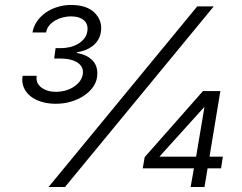

<svg xmlns="http://www.w3.org/2000/svg" viewBox="-20 -753 974 773"><path d="M554.7 -75.3 562.5 -120.4 797.2 -386.4H867.2L823.5 -122.2H877.1L870 -75.3H815.7L803.3 0H747.5L760.7 -75.3ZM71 -447.8H127.8Q123.2 -418.7 146.3 -400.9Q169.4 -383.2 206 -383.2Q221.9 -383.2 239.5 -387.4Q257.1 -391.7 272.4 -400.6Q287.6 -409.4 298.8 -422.6Q310 -435.7 313.2 -453.5Q315.7 -468.4 310.4 -480.3Q305 -492.2 293 -500.4Q280.9 -508.5 263.1 -513Q245.4 -517.4 223 -517.4H198.2L203.8 -559.3H226.9Q242.9 -559.3 260.3 -563.2Q277.7 -567.1 292.6 -575.5Q307.5 -583.8 318.2 -596.6Q328.8 -609.4 331.7 -627.5Q333.8 -640.3 330.6 -651.3Q327.4 -662.3 318.9 -670.3Q310.4 -678.3 296.9 -682.7Q283.4 -687.1 265.3 -687.1Q250.4 -687.1 234 -683.2Q217.7 -679.3 203.3 -671.2Q188.9 -663 178.6 -650.9Q168.3 -638.8 165.5 -622.2H110.8Q114.7 -646.3 128.6 -666.5Q142.4 -686.8 163.2 -701.5Q183.9 -716.3 210.2 -724.6Q236.5 -733 265.6 -733Q330.6 -733 361.9 -700.6Q393.5 -668 386 -623.2Q382.8 -604.8 373.9 -590.9Q365.1 -577.1 351.9 -567.1Q338.8 -557.2 322.8 -551.1Q306.8 -545.1 289.4 -542.3V-539.8Q333.1 -532 354.9 -506.9Q376.8 -481.9 370.4 -440.3Q366.8 -419 352.6 -400Q338.4 -381 316.4 -366.7Q294.4 -352.3 265.8 -343.8Q237.2 -335.2 204.5 -335.2Q173.3 -335.2 147 -343.2Q120.7 -351.2 102.5 -365.9Q84.2 -380.7 75.5 -401.5Q66.8 -422.2 71 -447.8ZM175.4 0 774.1 -727.3H840.6L241.5 0ZM622.9 -123.6V-122.2H769.5L802.9 -320.7H801.1Z"/></svg>

Font: Inter P Light
Style: Italic
Weight: 300
Italic angle: 9.39999°
Designer: Rasmus Andersson
Foundry: rsms
Version: Version 3.018;git-588b23468